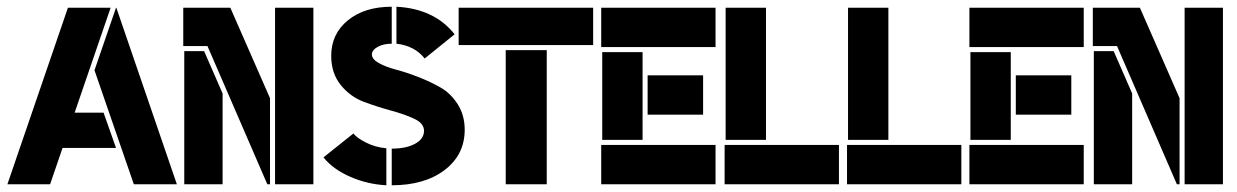

<svg xmlns="http://www.w3.org/2000/svg" viewBox="-20 -548 3678 571"><path d="M325 -525H326L506 0H378L261 -339ZM166 -108 129 0H2L182 -525H309L202 -213H288L325 -108Z M798 0V-525H912V0ZM528 -396H587L642 -270V0H528ZM783 -256V0H775L597 -411H525V-525H665Z M1145 -418Q1120 -418 1103 -408.5Q1086 -399 1086 -386Q1086 -372 1106.5 -360.5Q1127 -349 1157.5 -341Q1188 -333 1224 -319Q1260 -305 1290.5 -287.5Q1321 -270 1341.5 -237.5Q1362 -205 1362 -162Q1362 -88 1302.5 -42.5Q1243 3 1145 3V-106Q1188 -106 1214.5 -120.5Q1241 -135 1241 -159Q1241 -181 1212.5 -194.5Q1184 -208 1143.5 -219Q1103 -230 1062.5 -245Q1022 -260 993.5 -295Q965 -330 965 -382Q965 -447 1014.5 -487.5Q1064 -528 1145 -528ZM1129 -107V3Q1072 0 1021 -22.5Q970 -45 942 -80L1031 -151Q1041 -138 1068.5 -124Q1096 -110 1129 -107ZM1159 -418V-528Q1272 -522 1332 -446L1243 -374Q1213 -412 1159 -418Z M1606 -399V0H1484V-399ZM1344 -414V-525H1744V-414Z M1771 -132V-393H1891V-132ZM1906 -324H2071V-207H1906ZM1768 -117H2108V0H1768ZM1768 -525H2108V-408H1768Z M2138 -132V-525H2258V-132ZM2135 -117H2475V0H2135Z M2502 -132V-525H2622V-132ZM2499 -117H2839V0H2499Z M2866 -132V-393H2986V-132ZM3001 -324H3166V-207H3001ZM2863 -117H3203V0H2863ZM2863 -525H3203V-408H2863Z M3503 0V-525H3617V0ZM3233 -396H3292L3347 -270V0H3233ZM3488 -256V0H3480L3302 -411H3230V-525H3370Z"/></svg>

Font: BroshK
Style: Medium
Weight: 500
Designer: gluk
Foundry: gluk
Version: Version 0.60